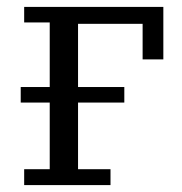

<svg xmlns="http://www.w3.org/2000/svg" viewBox="-20 -536 527 556"><path d="M50 -46H124V-239H40V-284H124V-471H50V-516H453V-364H393V-467H206V-284H340V-239H206V-46H300V0H50Z"/></svg>

Font: IBM Plex Serif
Style: Regular
Weight: 400
Designer: Mike Abbink, Paul van der Laan, Pieter van Rosmalen
Foundry: Bold Monday
Version: Version 2.6